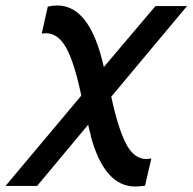

<svg xmlns="http://www.w3.org/2000/svg" viewBox="-21 -504 701 699"><path d="M-1 173 275 -156Q250 -275 220.5 -329Q191 -383 146 -383L131 -382L153 -480Q170 -484 188 -484Q307 -484 357 -260L545 -482H660L384 -152Q409 -36 438 19.5Q467 75 512 75Q513 75 520.5 74Q528 73 530 73L507 172Q486 175 471 175Q359 175 309 -10H310Q301 -42 300 -50L114 173Z"/></svg>

Font: Coval
Style: Italic
Weight: 400
Foundry: Context Ltd
Version: Version 001.000